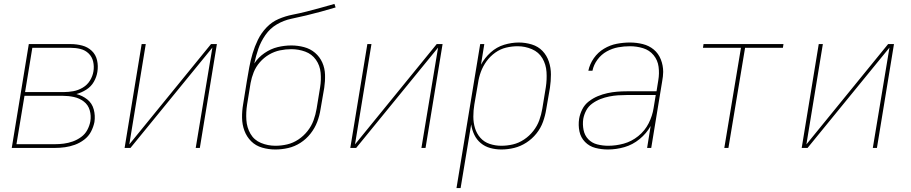

<svg xmlns="http://www.w3.org/2000/svg" viewBox="-20 -755 4648 980"><path d="M40 0H261Q286 0 311.5 -3.5Q337 -7 362 -16Q387 -25 409.5 -42Q432 -59 444.5 -83Q457 -107 462 -132Q467 -165 458.5 -196.5Q450 -228 425.5 -247.5Q401 -267 370 -275Q396 -282 420.5 -297.5Q445 -313 459 -337.5Q473 -362 477 -388Q482 -418 475.5 -447Q469 -476 448.5 -495.5Q428 -515 399.5 -522.5Q371 -530 341 -530H127ZM108 -285 145 -511H341Q367 -511 391 -505Q415 -499 432.5 -482Q450 -465 455.5 -440.5Q461 -416 457 -391Q453 -366 439 -343.5Q425 -321 402 -307.5Q379 -294 354 -289.5Q329 -285 305 -285ZM64 -19 105 -266H300Q329 -266 357 -260Q385 -254 407.5 -237Q430 -220 438 -192Q446 -164 441 -135Q437 -113 425.5 -91.5Q414 -70 394 -55.5Q374 -41 351.5 -33Q329 -25 306 -22Q283 -19 260 -19Z M616 0H646L1064 -512L979 0H1000L1087 -530H1057L640 -18L724 -530H703Z M1385 8H1386Q1418 8 1451 0.5Q1484 -7 1513.5 -26Q1543 -45 1565 -73Q1587 -101 1599 -132.5Q1611 -164 1616 -197L1635 -307Q1640 -340 1639 -373.5Q1638 -407 1625 -436Q1612 -465 1588 -485.5Q1564 -506 1532 -514.5Q1500 -523 1467 -523Q1432 -523 1397 -514.5Q1362 -506 1330 -484Q1298 -462 1278 -431Q1286 -469 1298.5 -505.5Q1311 -542 1334.5 -576Q1358 -610 1393 -630.5Q1428 -651 1466 -659Q1504 -667 1542 -676Q1580 -685 1618 -695.5Q1656 -706 1693 -717L1687 -735Q1652 -725 1616 -715Q1580 -705 1544.5 -696Q1509 -687 1473 -680Q1437 -673 1402 -658Q1367 -643 1340 -614.5Q1313 -586 1296.5 -552Q1280 -518 1269.5 -483Q1259 -448 1252.5 -412.5Q1246 -377 1240 -341L1221 -223Q1215 -189 1215.5 -154Q1216 -119 1227.5 -88Q1239 -57 1262 -34Q1285 -11 1318 -1.5Q1351 8 1385 8ZM1386 -11Q1347 -11 1312 -25.5Q1277 -40 1258.5 -72Q1240 -104 1237.5 -142.5Q1235 -181 1241 -220L1259 -331Q1264 -359 1275 -386.5Q1286 -414 1306.5 -437.5Q1327 -461 1353.5 -476.5Q1380 -492 1409 -498Q1438 -504 1467 -504Q1504 -504 1538 -491.5Q1572 -479 1592.5 -450Q1613 -421 1616.5 -384Q1620 -347 1614 -310L1596 -200Q1591 -170 1580.5 -141Q1570 -112 1550 -86.5Q1530 -61 1503 -43Q1476 -25 1446 -18Q1416 -11 1386 -11Z M1768 0H1798L2216 -512L2131 0H2152L2239 -530H2209L1792 -18L1876 -530H1855Z M2310 205H2331L2385 -120Q2389 -92 2401 -67Q2413 -42 2434 -24.5Q2455 -7 2482.5 0.5Q2510 8 2539 8Q2572 8 2604.5 0Q2637 -8 2666.5 -27Q2696 -46 2718 -73.5Q2740 -101 2751.5 -133Q2763 -165 2768 -197L2787 -307Q2792 -341 2792 -375Q2792 -409 2781.5 -440.5Q2771 -472 2749 -495Q2727 -518 2694.5 -528Q2662 -538 2628 -538Q2591 -538 2553 -526.5Q2515 -515 2484.5 -487.5Q2454 -460 2435 -425L2452 -530H2431ZM2539 -11Q2508 -11 2479.5 -20.5Q2451 -30 2432 -51.5Q2413 -73 2404.5 -101Q2396 -129 2396 -160Q2396 -191 2401 -221L2420 -331Q2424 -360 2434.5 -388.5Q2445 -417 2463.5 -442.5Q2482 -468 2508 -486.5Q2534 -505 2563.5 -512Q2593 -519 2622 -519Q2660 -519 2695 -504Q2730 -489 2748.5 -457.5Q2767 -426 2769.5 -387.5Q2772 -349 2766 -310L2748 -200Q2743 -170 2732.5 -141Q2722 -112 2702 -86.5Q2682 -61 2655 -43Q2628 -25 2598.5 -18Q2569 -11 2539 -11Z M3083 8Q3125 8 3167 -4Q3209 -16 3244.5 -45Q3280 -74 3301 -112L3283 0H3304L3360 -341Q3362 -353 3363.5 -364.5Q3365 -376 3365 -388Q3365 -421 3353 -451.5Q3341 -482 3317 -502Q3293 -522 3261 -530Q3229 -538 3195 -538Q3162 -538 3128 -531.5Q3094 -525 3063 -506.5Q3032 -488 3011 -458Q2990 -428 2983 -394H3004Q3010 -424 3029.5 -450.5Q3049 -477 3077 -492.5Q3105 -508 3135 -513.5Q3165 -519 3195 -519Q3230 -519 3262.5 -509Q3295 -499 3316 -473.5Q3337 -448 3341.5 -414Q3346 -380 3340 -345L3331 -289H3179Q3154 -289 3129.5 -287Q3105 -285 3080 -279.5Q3055 -274 3031 -264Q3007 -254 2985.5 -237.5Q2964 -221 2952 -197Q2940 -173 2936 -149Q2931 -116 2937.5 -84.5Q2944 -53 2966 -30.5Q2988 -8 3019 0Q3050 8 3083 8ZM3084 -11Q3056 -11 3028.5 -18Q3001 -25 2982.5 -44.5Q2964 -64 2958.5 -92Q2953 -120 2957 -148Q2961 -170 2972 -191Q2983 -212 3003 -226.5Q3023 -241 3045 -249.5Q3067 -258 3089.5 -262.5Q3112 -267 3134 -268.5Q3156 -270 3179 -270H3327L3316 -203Q3310 -164 3291 -126Q3272 -88 3238 -60.5Q3204 -33 3164 -22Q3124 -11 3084 -11Z M3677 0H3698L3783 -511H3976L3979 -530H3571L3568 -511H3762Z M4072 0H4102L4520 -512L4435 0H4456L4543 -530H4513L4096 -18L4180 -530H4159Z"/></svg>

Font: Iosevka Sparkle Thin Oblique
Style: Regular
Weight: 100
Italic angle: -9°
Designer: Belleve Invis
Foundry: Belleve Invis
Version: Version 4.5.0; ttfautohint (v1.8.3)